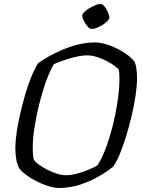

<svg xmlns="http://www.w3.org/2000/svg" viewBox="-20 -930 708 950"><path d="M272 0Q248 0 218 -9.5Q188 -19 159 -34Q130 -49 107.5 -66Q85 -83 75 -98Q65 -116 60.5 -141.5Q56 -167 56 -197Q56 -233 63 -279Q70 -325 81.5 -374Q93 -423 107 -470Q121 -517 137 -555Q153 -593 168 -617Q190 -633 221 -650.5Q252 -668 289.5 -684Q327 -700 368 -710Q409 -720 451 -720Q474 -720 503.5 -711.5Q533 -703 561.5 -688.5Q590 -674 613 -656.5Q636 -639 647 -622Q653 -607 655.5 -586Q658 -565 658 -544Q658 -507 651 -459Q644 -411 632 -359.5Q620 -308 605 -259Q590 -210 573.5 -169.5Q557 -129 540 -106Q513 -83 471 -58.5Q429 -34 378 -17Q327 0 272 0ZM305 -63Q334 -63 365.5 -72Q397 -81 423.5 -92.5Q450 -104 462 -112Q479 -137 495 -175.5Q511 -214 525 -261Q539 -308 549 -357Q559 -406 565 -452Q571 -498 571 -534Q571 -548 570.5 -560.5Q570 -573 568 -584Q564 -592 547.5 -604Q531 -616 508 -628Q485 -640 459.5 -648Q434 -656 413 -656Q387 -656 356 -649Q325 -642 296 -632Q267 -622 246 -612Q227 -580 208.5 -529Q190 -478 175 -418.5Q160 -359 151 -302Q142 -245 142 -199Q142 -180 143 -165.5Q144 -151 148 -139Q155 -128 173 -115Q191 -102 214.5 -90Q238 -78 262 -70.5Q286 -63 305 -63ZM439 -787Q431 -787 420.5 -799Q410 -811 401.5 -826.5Q393 -842 393 -852Q393 -860 403.5 -870.5Q414 -881 429 -889.5Q444 -898 457.5 -904Q471 -910 479 -910Q488 -910 497.5 -897.5Q507 -885 514 -869.5Q521 -854 521 -843Q521 -836 511.5 -826Q502 -816 488.5 -807.5Q475 -799 461 -793Q447 -787 439 -787ZM432 -787Q424 -787 413.5 -799Q403 -811 395 -826.5Q387 -842 387 -852Q387 -861 397.5 -871Q408 -881 422.5 -889.5Q437 -898 451 -904Q465 -910 473 -910Q481 -910 491 -897.5Q501 -885 507.5 -869.5Q514 -854 514 -843Q514 -836 504.5 -826Q495 -816 481.5 -807.5Q468 -799 454 -793Q440 -787 432 -787Z"/></svg>

Font: Texturina Medium 12pt Light
Style: Italic
Weight: 300
Italic angle: -11°
Version: Version 1.002